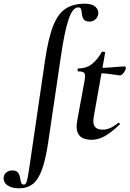

<svg xmlns="http://www.w3.org/2000/svg" viewBox="-129 -746 703 1041"><path d="M-27 275Q-64 275 -88 259Q-112 243 -109 214Q-106 197 -92.5 187.5Q-79 178 -63 178Q-41 178 -32 189.5Q-23 201 -20.5 216.5Q-18 232 -14.5 243.5Q-11 255 1 255Q10 255 15.5 239Q21 223 27.5 178.5Q34 134 47 47L115 -418Q133 -540 159.5 -606.5Q186 -673 227.5 -699.5Q269 -726 332 -726Q369 -726 387.5 -710Q406 -694 404 -671Q401 -651 387 -640Q373 -629 357 -629Q334 -629 325.5 -640.5Q317 -652 315.5 -667.5Q314 -683 311 -694.5Q308 -706 295 -706Q264 -706 242 -638.5Q220 -571 201 -439L133 21Q119 117 99 172.5Q79 228 49 251.5Q19 275 -27 275ZM368 12Q344 12 323 4Q302 -4 292 -27Q282 -50 290 -94L329 -306Q335 -339 329 -349Q323 -359 295 -359Q291 -359 291.5 -367Q292 -375 295 -375Q343 -375 373.5 -402Q404 -429 422 -463Q424 -467 433 -465.5Q442 -464 441 -460L379 -111Q373 -76 385 -59.5Q397 -43 428 -43Q448 -43 468.5 -52Q489 -61 512 -80Q514 -82 518.5 -78Q523 -74 520 -71Q474 -27 438.5 -7.5Q403 12 368 12ZM520 -337Q519 -337 500.5 -340Q482 -343 455.5 -346Q429 -349 401 -349L403 -378Q437 -378 465 -380Q493 -382 514 -384Q535 -386 546 -386Q551 -386 552.5 -382Q554 -378 553 -374Q552 -366 541.5 -351.5Q531 -337 520 -337Z"/></svg>

Font: Cormorant Infant Light
Style: Italic
Weight: 300
Italic angle: -10°
Designer: Christian Thalmann (Catharsis Fonts)
Foundry: Catharsis Fonts
Version: Version 4.001